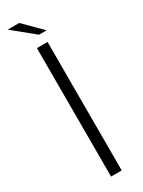

<svg xmlns="http://www.w3.org/2000/svg" viewBox="-193 -739 571 765"><g transform="rotate(-30 92.5 -356.5)"><path d="M68 0V-591H117V0ZM102 -633 4 -713H57L137 -633Z"/></g></svg>

Font: Alumni Sans Thin Light
Style: Regular
Weight: 300
Version: Version 1.018